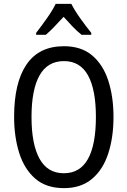

<svg xmlns="http://www.w3.org/2000/svg" viewBox="-20 -1029 659 993"><path d="M567 -424Q567 -319 540 -235.5Q513 -152 456 -104Q399 -56 311 -56Q219 -56 162.5 -105Q106 -154 79.5 -237.5Q53 -321 53 -425Q53 -602 117.5 -696Q182 -790 311 -790Q400 -790 456.5 -742.5Q513 -695 540 -612Q567 -529 567 -424ZM143 -424Q143 -283 184.5 -208Q226 -133 310 -133Q394 -133 435 -207Q476 -281 476 -424Q476 -566 435 -639.5Q394 -713 311 -713Q226 -713 184.5 -639Q143 -565 143 -424ZM349 -1009Q366 -975 396 -933Q426 -891 452 -859V-849H402Q379 -867 356 -891Q333 -915 309 -942Q284 -915 260.5 -890.5Q237 -866 217 -849H167V-859Q194 -894 223 -935Q252 -976 268 -1009Z"/></svg>

Font: Noto Sans Malayalam UI Condensed
Style: Regular
Weight: 400
Width: 3
Designer: Jelle Bosma - Monotype Design Team
Foundry: Monotype Imaging Inc.
Version: Version 2.104; ttfautohint (v1.8.4.7-5d5b)